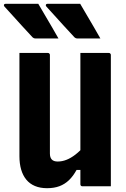

<svg xmlns="http://www.w3.org/2000/svg" viewBox="-42 -978 662 1008"><path d="M540 0Q515 0 490 0Q465 0 440.5 0Q416 0 391 0Q389 0 387 -0.5Q385 -1 384 -2Q383 -3 382 -4Q381 -5 380.5 -7Q380 -9 380 -11Q380 -97 380 -183Q380 -269 380 -355.5Q380 -442 380 -528Q380 -614 380 -700Q405 -700 429.5 -700Q454 -700 479 -700Q504 -700 529 -700Q533 -700 535 -698.5Q537 -697 538.5 -695Q540 -693 540 -689Q540 -617 540 -544.5Q540 -472 540 -399.5Q540 -327 540 -254.5Q540 -182 540 -110Q540 -80 540 -52Q540 -24 540 0ZM205 10Q169 10 141.5 -1.5Q114 -13 96 -35Q78 -57 69 -88Q60 -119 60 -158Q60 -232 60 -305.5Q60 -379 60 -453Q60 -527 60 -600Q60 -625 60 -650Q60 -675 60 -700Q98 -700 135 -700Q172 -700 209 -700Q213 -700 215 -698.5Q217 -697 218.5 -695Q220 -693 220 -689Q220 -606 220 -518.5Q220 -431 220 -343Q220 -255 220 -172Q220 -151 230 -140.5Q240 -130 261 -130Q284 -130 307 -139Q330 -148 354 -166.5Q378 -185 402 -213V-86H360Q342 -53 320 -32Q298 -11 270 -0.5Q242 10 205 10ZM159 -958Q177 -928 194.5 -897.5Q212 -867 230 -837Q248 -807 265 -776Q246 -776 230.5 -776Q215 -776 196 -776Q177 -776 145 -776Q139 -776 135 -778Q131 -780 129 -782Q93 -821 69.5 -846.5Q46 -872 26.5 -894Q7 -916 -19 -944Q-23 -949 -21 -953.5Q-19 -958 -13 -958Q23 -958 45.5 -958Q68 -958 93 -958Q118 -958 159 -958ZM379 -958Q397 -928 414.5 -897.5Q432 -867 450 -837Q468 -807 485 -776Q466 -776 450.5 -776Q435 -776 416 -776Q397 -776 365 -776Q359 -776 355 -778Q351 -780 349 -782Q313 -821 289.5 -846.5Q266 -872 246.5 -894Q227 -916 201 -944Q197 -949 199 -953.5Q201 -958 207 -958Q243 -958 265.5 -958Q288 -958 313 -958Q338 -958 379 -958Z"/></svg>

Font: Recursive Monospace ExtraBold
Style: Regular
Weight: 800
Version: Version 1.047